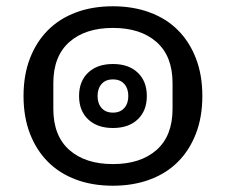

<svg xmlns="http://www.w3.org/2000/svg" viewBox="-20 -580 720 612"><path d="M340 12Q275 12 222.5 -7.5Q170 -27 133 -64Q96 -101 75.5 -154Q55 -207 55 -274Q55 -341 75.5 -394Q96 -447 133 -484Q170 -521 222.5 -540.5Q275 -560 340 -560Q404 -560 457 -540.5Q510 -521 547 -484Q584 -447 604.5 -394Q625 -341 625 -274Q625 -207 604.5 -154Q584 -101 547 -64Q510 -27 457 -7.5Q404 12 340 12ZM340 -172Q290 -172 261 -199.5Q232 -227 232 -274Q232 -321 261 -348.5Q290 -376 340 -376Q390 -376 419 -348.5Q448 -321 448 -274Q448 -227 419 -199.5Q390 -172 340 -172ZM340 -221Q363 -221 376 -235.5Q389 -250 389 -274Q389 -298 376 -312.5Q363 -327 340 -327Q317 -327 304 -312.5Q291 -298 291 -274Q291 -250 304 -235.5Q317 -221 340 -221ZM340 -57Q428 -57 479 -102Q530 -147 530 -233V-315Q530 -401 479 -446Q428 -491 340 -491Q252 -491 201 -446Q150 -401 150 -315V-233Q150 -147 201 -102Q252 -57 340 -57Z"/></svg>

Font: IBM Plex Sans Thai Looped Text
Style: Regular
Weight: 450
Designer: Mike Abbink, Paul van der Laan, Pieter van Rosmalen, Ben Mitchell, Mark Frömberg
Foundry: Bold Monday
Version: Version 1.1